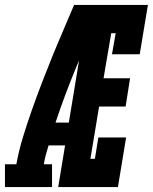

<svg xmlns="http://www.w3.org/2000/svg" viewBox="-69 -755 617 775"><path d="M-49 0V-92H-3Q7 -147 23.5 -201Q40 -255 59 -309Q78 -363 98.5 -416.5Q119 -470 140.5 -523Q162 -576 185 -629Q208 -682 230 -735H287L284 -715L331 -698Q282 -589 237 -480Q192 -371 155 -260H209L194 -168H127Q121 -149 116 -130Q111 -111 108 -92H141V0ZM166 0 287 -735H528L495 -536H383L398 -621H380L349 -439H456L438 -325H331L296 -114H314L328 -200H440L407 0Z"/></svg>

Font: Iosevka Curly Slab Heavy
Style: Italic
Weight: 900
Italic angle: -9°
Monospace: yes
Designer: Belleve Invis
Foundry: Belleve Invis
Version: Version 22.1.2; ttfautohint (v1.8.4)